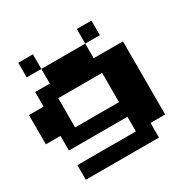

<svg xmlns="http://www.w3.org/2000/svg" viewBox="-210 -1210 1421 1421"><g transform="rotate(-30 500.0 -500.0)"><path d="M250 -1000V-875H125V-1000ZM750 -875H625V-1000H750ZM875 -750V-125H750V0H125V-125H625V-250H125V-375H0V-625H125V-750H250V-875H625V-750ZM625 -625H250V-375H625Z"/></g></svg>

Font: Press Start 2P
Style: Regular
Weight: 400
Designer: CodeMan38
Foundry: CodeMan38
Version: Version 3.000